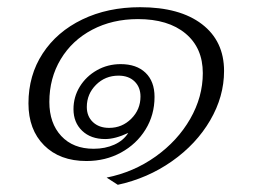

<svg xmlns="http://www.w3.org/2000/svg" viewBox="-20 -466 710 533"><path d="M276 27Q351 12 412 -31.5Q473 -75 508 -136Q543 -197 543 -263Q543 -333 495 -373Q447 -413 363 -413Q292 -413 236 -383.5Q180 -354 148.5 -301.5Q117 -249 117 -183Q117 -124 150 -88.5Q183 -53 240 -53Q272 -53 297.5 -64.5Q323 -76 336 -97Q300 -80 272 -80Q232 -80 208 -103Q184 -126 184 -163Q184 -197 201.5 -225.5Q219 -254 249 -271Q279 -288 315 -288Q359 -288 384 -264Q409 -240 409 -197Q409 -147 384 -106.5Q359 -66 316 -42.5Q273 -19 220 -19Q146 -19 102.5 -62.5Q59 -106 59 -179Q59 -257 98.5 -317.5Q138 -378 208.5 -412Q279 -446 369 -446Q479 -446 540.5 -399Q602 -352 602 -269Q602 -198 563.5 -132Q525 -66 457.5 -18.5Q390 29 307 47ZM370 -198Q370 -224 353.5 -240Q337 -256 309 -256Q272 -256 246.5 -230.5Q221 -205 221 -169Q221 -143 238 -127Q255 -111 283 -111Q319 -111 344.5 -136.5Q370 -162 370 -198Z"/></svg>

Font: Fahkwang ExtraLight
Style: Italic
Weight: 275
Italic angle: -10°
Designer: Suppakit Chalermlarp | Katatrad Co.,Ltd.
Foundry: Cadson Demak Co.,Ltd.
Version: Version 1.000; ttfautohint (v1.6)